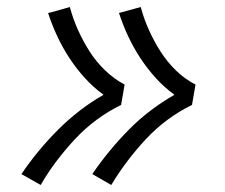

<svg xmlns="http://www.w3.org/2000/svg" viewBox="-20 -610 640 547"><path d="M297 -83 243 -114Q266 -148 292 -179.5Q318 -211 347 -240.5Q376 -270 409 -295Q442 -320 477 -340Q448 -361 424 -387.5Q400 -414 380.5 -443.5Q361 -473 345.5 -506Q330 -539 319 -573L381 -590Q390 -556 404.5 -524Q419 -492 437.5 -463Q456 -434 481 -409.5Q506 -385 537 -369L527 -311Q490 -293 457 -268.5Q424 -244 396 -214Q368 -184 343 -151Q318 -118 297 -83ZM96 -83 41 -114Q64 -148 90 -179.5Q116 -211 145.5 -240.5Q175 -270 207.5 -295Q240 -320 275 -340Q246 -361 222 -387.5Q198 -414 178.5 -443.5Q159 -473 143.5 -506Q128 -539 117 -573L126 -575L179 -590Q188 -556 202.5 -524Q217 -492 235.5 -463Q254 -434 279.5 -409.5Q305 -385 335 -369L325 -311Q288 -293 255 -268.5Q222 -244 194 -214Q166 -184 141 -151Q116 -118 96 -83Z"/></svg>

Font: Iosevka Etoile Light Oblique
Style: Regular
Weight: 300
Italic angle: -9°
Designer: Belleve Invis
Foundry: Belleve Invis
Version: Version 15.5.2; ttfautohint (v1.8.4)